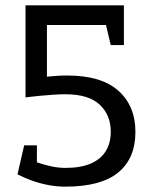

<svg xmlns="http://www.w3.org/2000/svg" viewBox="-20 -620 553 717"><path d="M224 -268Q203 -268 177.5 -266.2Q152 -264.5 128.7 -262.2Q105.3 -259.8 90.3 -258.1Q75.3 -256.3 75.3 -256.3V-600H442.7V-526.7H155.3V-333.7Q172 -335.3 191.3 -336.7Q210.7 -338 230.7 -338ZM224 77V7Q281.7 7 319.2 -9.3Q356.7 -25.7 375.2 -56.1Q393.7 -86.5 393.7 -128Q393.7 -190.3 352.3 -229.2Q311 -268 224 -268L230.7 -338Q358.7 -338 422.2 -281Q485.7 -224 485.7 -128Q485.7 -28.3 421.3 24.3Q357 77 224 77ZM224 77Q192 77 160.3 71Q128.7 65 99.5 54.5Q70.3 44 45.3 31L74.3 -31Q97.3 -21 122 -12.5Q146.7 -4 172.8 1.5Q199 7 224 7ZM442.7 -451.7H393.5L358.5 -600H442.7ZM117.8 -77.3V31H45.3L70.3 -77.3Z"/></svg>

Font: Epunda Slab Light
Style: Regular
Weight: 300
Designer: Simon Atzbach
Foundry: typofactur
Version: Version 1.102